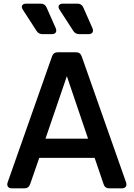

<svg xmlns="http://www.w3.org/2000/svg" viewBox="-20 -1031 732 1051"><path d="M45 0Q30 0 23.5 -9Q17 -18 22 -33L265 -723Q273 -745 297 -745H395Q419 -745 427 -723L670 -33Q675 -18 668.5 -9Q662 0 647 0H579Q554 0 547 -23L498 -167H195L145 -23Q137 0 113 0ZM229 -272H462L346 -614ZM214 -844Q191 -844 180 -862L105 -978Q96 -992 101.5 -1001.5Q107 -1011 124 -1011H203Q226 -1011 235 -990L285 -877Q291 -862 285 -853Q279 -844 263 -844ZM415 -844Q392 -844 381 -862L306 -978Q297 -992 302.5 -1001.5Q308 -1011 325 -1011H404Q427 -1011 436 -990L486 -877Q492 -862 486 -853Q480 -844 464 -844Z"/></svg>

Font: Pitagon Sans Text SemiBold
Style: Regular
Weight: 600
Designer: Travis Tran
Foundry: Pitagon
Version: Version 1.001; ttfautohint (v1.8.4.7-5d5b);gftools[0.9.26]